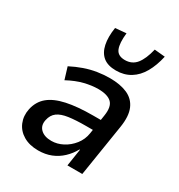

<svg xmlns="http://www.w3.org/2000/svg" viewBox="-179 -877 941 1007"><g transform="rotate(30 291.0 -373.0)"><path d="M199 9Q146 9 109 -13Q72 -35 56.5 -72.5Q41 -110 50 -154Q61 -205 97.5 -235.5Q134 -266 199 -280Q264 -294 359 -294H421L411 -228H354Q291 -228 249 -222Q207 -216 184 -199Q161 -182 154 -149Q146 -113 168.5 -91Q191 -69 234 -69Q269 -69 302.5 -86.5Q336 -104 360.5 -135Q385 -166 391 -206L409 -324Q418 -381 393.5 -404.5Q369 -428 312 -428Q274 -428 229.5 -417Q185 -406 135 -379L113 -451Q150 -470 187 -483Q224 -496 262 -502Q300 -508 337 -508Q400 -508 443 -489Q486 -470 504.5 -427.5Q523 -385 512 -315L462 0H372L388 -104H385Q367 -71 339.5 -45Q312 -19 277 -5Q242 9 199 9ZM343 -558Q293 -558 265 -581Q237 -604 228 -647Q219 -690 228 -749L294 -755Q287 -692 300 -660.5Q313 -629 356 -629Q399 -629 424.5 -660.5Q450 -692 465 -755L529 -749Q516 -690 491.5 -647Q467 -604 429.5 -581Q392 -558 343 -558Z"/></g></svg>

Font: Nunito Sans 7pt SemiCondensed SemiBold
Style: Italic
Weight: 600
Width: 4
Italic angle: -9°
Designer: Vernon Adams
Foundry: Vernon Adams
Version: Version 3.101;gftools[0.9.27]